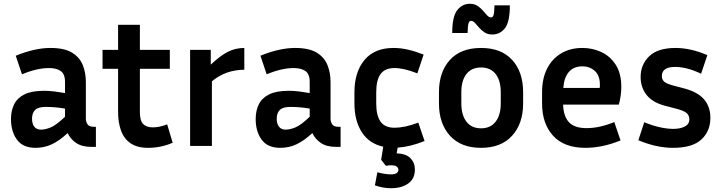

<svg xmlns="http://www.w3.org/2000/svg" viewBox="-20 -770 3807 1013"><path d="M463 5Q412 5 381.5 -16Q351 -37 337 -68Q294 -28 254 -9Q214 10 168 10Q101 10 69.5 -33Q38 -76 38 -142Q38 -186 54.5 -219.5Q71 -253 109 -272Q147 -291 213 -291Q239 -291 267 -287.5Q295 -284 323 -279V-338Q323 -380 300 -395.5Q277 -411 238 -411Q208 -411 172.5 -403Q137 -395 96 -378L63 -476Q164 -517 246 -517Q320 -517 360.5 -492Q401 -467 417 -426Q433 -385 433 -338V-143Q433 -128 441.5 -114.5Q450 -101 475 -101H486V5ZM149 -144Q149 -117 161 -101.5Q173 -86 196 -86Q219 -86 248 -98Q277 -110 323 -154V-197Q271 -206 221 -206Q182 -206 165.5 -190Q149 -174 149 -144Z M891 -17Q865 -5 831 2.5Q797 10 762 10Q704 10 669 -14Q634 -38 618.5 -81Q603 -124 603 -179V-407H521V-507H603V-639H718V-507H876V-407H718V-179Q718 -133 735.5 -115.5Q753 -98 786 -98Q802 -98 820.5 -101.5Q839 -105 862 -114Z M1269 -402Q1222 -402 1179.5 -387.5Q1137 -373 1098 -341V0H983V-507H1092V-429Q1143 -477 1183 -497Q1223 -517 1269 -517Z M1754 5Q1703 5 1672.5 -16Q1642 -37 1628 -68Q1585 -28 1545 -9Q1505 10 1459 10Q1392 10 1360.5 -33Q1329 -76 1329 -142Q1329 -186 1345.5 -219.5Q1362 -253 1400 -272Q1438 -291 1504 -291Q1530 -291 1558 -287.5Q1586 -284 1614 -279V-338Q1614 -380 1591 -395.5Q1568 -411 1529 -411Q1499 -411 1463.5 -403Q1428 -395 1387 -378L1354 -476Q1455 -517 1537 -517Q1611 -517 1651.5 -492Q1692 -467 1708 -426Q1724 -385 1724 -338V-143Q1724 -128 1732.5 -114.5Q1741 -101 1766 -101H1777V5ZM1440 -144Q1440 -117 1452 -101.5Q1464 -86 1487 -86Q1510 -86 1539 -98Q1568 -110 1614 -154V-197Q1562 -206 1512 -206Q1473 -206 1456.5 -190Q1440 -174 1440 -144Z M2169 124Q2169 173 2134 198Q2099 223 2043 223Q2019 223 1999 219Q1979 215 1958 208L1971 139Q2013 150 2043 150Q2064 150 2073 143Q2082 136 2082 126Q2082 117 2074 109.5Q2066 102 2043 102Q2031 102 2016 105L1991 73L2002 4Q1928 -12 1889 -72.5Q1850 -133 1850 -224V-283Q1850 -390 1903 -453.5Q1956 -517 2056 -517Q2094 -517 2133 -508Q2172 -499 2215 -482L2182 -383Q2110 -411 2062 -411Q2011 -411 1988 -379.5Q1965 -348 1965 -283V-224Q1965 -160 1988 -128Q2011 -96 2062 -96Q2087 -96 2118.5 -102.5Q2150 -109 2187 -123L2220 -26Q2146 4 2078 9L2073 39Q2123 41 2146 65Q2169 89 2169 124Z M2740 -284V-224Q2740 -118 2682 -54Q2624 10 2518 10Q2412 10 2354 -54Q2296 -118 2296 -224V-284Q2296 -390 2353.5 -453.5Q2411 -517 2518 -517Q2625 -517 2682.5 -453.5Q2740 -390 2740 -284ZM2622 -284Q2622 -345 2595 -379.5Q2568 -414 2518 -414Q2468 -414 2441 -379.5Q2414 -345 2414 -284V-224Q2414 -163 2441 -128Q2468 -93 2518 -93Q2568 -93 2595 -128Q2622 -163 2622 -224ZM2577 -588Q2553 -588 2536.5 -599Q2520 -610 2508 -624Q2496 -638 2486 -649Q2476 -660 2465 -660Q2456 -660 2452 -647.5Q2448 -635 2447 -596H2366Q2366 -683 2392.5 -716.5Q2419 -750 2459 -750Q2483 -750 2499.5 -739Q2516 -728 2528 -714Q2540 -700 2550 -689Q2560 -678 2571 -678Q2580 -678 2584 -690.5Q2588 -703 2589 -742H2670Q2670 -654 2644 -621Q2618 -588 2577 -588Z M3254 -29Q3202 -8 3156 1Q3110 10 3069 10Q2956 10 2898 -54Q2840 -118 2840 -224V-284Q2840 -355 2866 -407Q2892 -459 2940 -488Q2988 -517 3053 -517Q3106 -517 3152.5 -495.5Q3199 -474 3228.5 -428.5Q3258 -383 3258 -312Q3258 -291 3255 -267.5Q3252 -244 3245 -218H2951Q2953 -156 2982 -125Q3011 -94 3075 -94Q3109 -94 3145.5 -102Q3182 -110 3221 -126ZM3053 -420Q3007 -420 2981.5 -390.5Q2956 -361 2952 -306H3144Q3145 -311 3145 -315.5Q3145 -320 3145 -324Q3145 -372 3118 -396Q3091 -420 3053 -420Z M3532 -90Q3569 -90 3593 -102.5Q3617 -115 3617 -140Q3617 -162 3601.5 -174.5Q3586 -187 3546 -197L3489 -212Q3423 -229 3391.5 -269Q3360 -309 3360 -364Q3360 -429 3405 -473Q3450 -517 3544 -517Q3582 -517 3624 -508Q3666 -499 3712 -479L3679 -381Q3637 -401 3603 -409Q3569 -417 3543 -417Q3472 -417 3472 -369Q3472 -350 3484.5 -339Q3497 -328 3531 -319L3588 -304Q3661 -285 3694.5 -246Q3728 -207 3728 -148Q3728 -78 3680.5 -34Q3633 10 3531 10Q3444 10 3348 -30L3379 -125Q3426 -106 3464 -98Q3502 -90 3532 -90Z"/></svg>

Font: Inria Sans
Style: Bold
Weight: 700
Designer: Black Foundry Team
Foundry: Black Foundry
Version: Version 1.2; ttfautohint (v1.8.3)